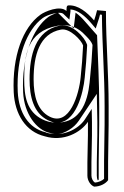

<svg xmlns="http://www.w3.org/2000/svg" viewBox="-20 -506 461 714"><path d="M31 -163C35 -82 75 -16 147 1C216 22 280 -13 307 -53C308 14 304 80 305 147C305 166 317 183 330 188C352 188 373 177 382 164C381 71 385 -18 384 -111C384 -234 374 -346 374 -465L341 -468C338 -455 334 -442 330 -430C304 -460 271 -488 234 -486C226 -485 228 -473 227 -465C204 -488 146 -463 130 -451C65 -404 25 -297 31 -163ZM46 -164C40 -295 80 -396 139 -439C155 -451 204 -466 216 -454L238 -433L242 -463V-471C269 -469 296 -447 319 -420L336 -400L344 -425C347 -433 350 -443 352 -452L359 -451C360 -335 369 -229 369 -111C370 -20 366 68 367 159C360 166 346 172 333 173C326 169 320 158 320 147C319 80 323 15 322 -53L321 -101L295 -61C271 -26 213 6 151 -13L150 -14C86 -29 50 -87 46 -164ZM66 -163C70 -82 116 -23 164 -12H166L167 -11C189 -4 209 -6 237 -23C252 -32 264 -44 273 -57L340 -157L342 -53C343 14 339 80 340 147C340 153 341 160 344 165L347 162C346 70 350 -19 349 -111C349 -203 344 -287 341 -375L297 -425C286 -438 274 -450 261 -459L254 -400L195 -459C184 -456 165 -447 160 -443C102 -401 60 -296 66 -163ZM70 -211C70 -296 79 -389 193 -410C257 -422 288 -384 300 -372C312 -360 321 -349 324 -339V-338V-337C322 -295 319 -255 315 -218C311 -173 302 -48 189 -50C167 -50 150 -56 138 -62C79 -91 70 -149 70 -211ZM90 -211C90 -148 104 -86 158 -59C167 -55 176 -51 185 -50C263 -42 290 -164 295 -217C299 -254 302 -294 304 -336V-339L303 -342C295 -366 250 -419 204 -411C111 -394 90 -299 90 -211ZM105 -211C105 -299 126 -381 207 -396C240 -402 283 -356 289 -337C287 -295 284 -256 280 -219C274 -156 239 -35 165 -72C119 -95 105 -149 105 -211Z"/></svg>

Font: Snowfall
Style: Eco
Weight: 400
Designer: Jasper
Foundry: Cannot Into Space Fonts
Version: Version 0.9